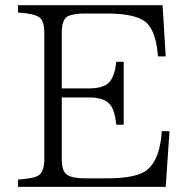

<svg xmlns="http://www.w3.org/2000/svg" viewBox="-20 -735 739 745"><path d="M637.7 -226.1 623 -9.8H49.8V-38.1Q105 -42.5 123 -50.8Q151.9 -63 151.9 -116.2V-607.9Q151.9 -654.3 132.8 -667.5Q114.3 -682.1 49.8 -686.5V-714.8H610.8L623 -516.1H592.8Q586.9 -601.6 555.2 -639.6Q519.5 -682.6 396 -682.6H307.6Q266.6 -682.6 242.7 -671.9Q219.7 -659.2 219.7 -607.9V-392.1H325.7Q385.7 -392.1 406.7 -418.9Q426.3 -444.8 431.2 -495.1H460V-251H431.2Q426.3 -300.3 411.1 -323.7Q389.6 -356.9 325.7 -356.9H219.7V-118.2Q219.7 -70.8 239.7 -57.1Q261.7 -43 307.6 -43H396Q514.2 -43 553.7 -78.1Q600.6 -118.7 607.9 -226.1Z"/></svg>

Font: I.Ming
Style: Regular
Weight: 400
Designer: Ichiten Fonts Project
Version: Version 6.11; Dec 27, 2019